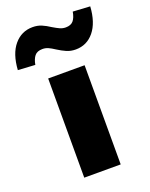

<svg xmlns="http://www.w3.org/2000/svg" viewBox="-205 -830 708 906"><g transform="rotate(-20 149.0 -377.5)"><path d="M58 0V-498H241V0ZM23 -579 -63 -584Q-58 -664 -21.5 -707.5Q15 -751 71 -751Q96 -751 116 -742.5Q136 -734 157 -720Q177 -708 190.5 -702Q204 -696 219 -696Q245 -696 257.5 -711Q270 -726 275 -755L361 -750Q356 -670 320 -626Q284 -582 228 -582Q203 -582 182.5 -591Q162 -600 140 -614Q122 -626 108.5 -632Q95 -638 80 -638Q53 -638 40.5 -622.5Q28 -607 23 -579Z"/></g></svg>

Font: Nunito Sans 10pt Black
Style: Regular
Weight: 900
Designer: Vernon Adams
Foundry: Vernon Adams
Version: Version 3.101;gftools[0.9.27]